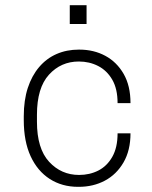

<svg xmlns="http://www.w3.org/2000/svg" viewBox="-20 -713 588 743"><path d="M282 10Q220 10 172.5 -20.5Q125 -51 98.5 -108.5Q72 -166 72 -248V-263Q72 -325 87.5 -372.5Q103 -420 131.5 -453.5Q160 -487 199 -504Q238 -521 285 -521H287Q343 -521 387.5 -497Q432 -473 458.5 -427Q485 -381 485 -314H435Q435 -369 414.5 -404.5Q394 -440 360 -457.5Q326 -475 285 -475Q216 -475 169.5 -424Q123 -373 123 -269V-242Q123 -138 170 -87Q217 -36 286 -36Q327 -36 360.5 -53Q394 -70 414.5 -106Q435 -142 435 -197H485Q485 -131 458 -84.5Q431 -38 386 -14Q341 10 285 10ZM250 -620V-693H315V-620Z"/></svg>

Font: Chivo Medium Thin
Style: Regular
Weight: 250
Version: Version 2.002